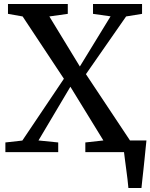

<svg xmlns="http://www.w3.org/2000/svg" viewBox="-20 -763 754 963"><path d="M624 180Q622.5 160 619.5 136Q616.5 112 613.2 87.2Q610 62.5 607 40Q604 17.5 602 0L558.5 -58.5H714.5Q712.5 -39 710 -15Q707.5 9 705 35.2Q702.5 61.5 699.5 87.5Q696.5 113.5 694 137.2Q691.5 161 689.5 180ZM92 -58 300.5 -368 93.5 -680.5 20 -693.5V-743H320V-693.5L227.5 -680.5L380.5 -429.5L534.5 -681L446.5 -693.5V-743H692.5V-693.5L612.5 -680.5L411 -391L632 -58.5L708 -48.5V0H408V-48.5L498.5 -58.5L333 -328L173 -58.5L272 -48.5V0H7V-48.5Z"/></svg>

Font: Merriweather 28pt Medium
Style: Regular
Weight: 500
Version: Version 2.100